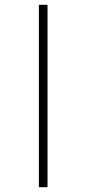

<svg xmlns="http://www.w3.org/2000/svg" viewBox="-20 -780 360 800"><path d="M142 0V-760H178V0Z"/></svg>

Font: Noto Sans Disp ExtLt
Style: Regular
Weight: 200
Designer: Monotype Design Team
Foundry: Monotype Imaging Inc.
Version: Version 2.000;GOOG;noto-source:20170915:90ef993387c0